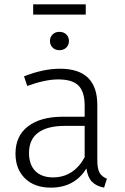

<svg xmlns="http://www.w3.org/2000/svg" viewBox="-20 -849 571 880"><path d="M470 -30 457 11Q421 4 401.5 -16Q382 -36 376 -77Q322 11 213 11Q138 11 94.5 -31.5Q51 -74 51 -145Q51 -226 108.5 -270Q166 -314 268 -314H368V-365Q368 -428 340 -456.5Q312 -485 247 -485Q187 -485 105 -455L90 -499Q178 -534 255 -534Q426 -534 426 -368V-116Q426 -75 436.5 -57Q447 -39 470 -30ZM368 -128V-272H277Q197 -272 155 -241Q113 -210 113 -148Q113 -94 142 -65Q171 -36 223 -36Q317 -36 368 -128ZM296 -661Q296 -643 284 -631Q272 -619 252 -619Q233 -619 221 -631Q209 -643 209 -661Q209 -679 221 -691Q233 -703 252 -703Q272 -703 284 -691Q296 -679 296 -661ZM132 -782V-829H373V-782Z"/></svg>

Font: Fira Sans Light
Style: Regular
Weight: 300
Designer: bBox Type GmbH & Carrois Corporate GbR & Edenspiekermann AG
Foundry: bBox Type GmbH & Carrois Corporate GbR & Edenspiekermann AG
Version: Version 4.301